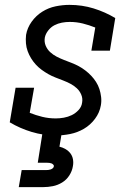

<svg xmlns="http://www.w3.org/2000/svg" viewBox="-20 -548 540 788"><path d="M209 8Q158 8 110 -6.5Q62 -21 20 -46L44 -188H120L102 -85Q127 -75 153.5 -68.5Q180 -62 209 -62Q225 -62 242 -65Q259 -68 274.5 -75.5Q290 -83 302.5 -96.5Q315 -110 317 -127Q320 -144 313.5 -159.5Q307 -175 295 -186Q283 -197 268.5 -204.5Q254 -212 238.5 -218Q223 -224 207.5 -230Q192 -236 178 -244Q164 -252 151 -261.5Q138 -271 127 -283Q116 -295 107.5 -309Q99 -323 93.5 -338Q88 -353 86.5 -370Q85 -387 87 -405Q92 -434 110 -459Q128 -484 153.5 -500Q179 -516 208 -522Q237 -528 265 -528Q317 -528 364 -513.5Q411 -499 453 -474L431 -340H355L371 -435Q346 -445 320 -451.5Q294 -458 266 -458Q250 -458 234 -455Q218 -452 203.5 -444.5Q189 -437 178 -423Q167 -409 164 -394Q161 -376 167.5 -360.5Q174 -345 186 -334Q198 -323 212.5 -315.5Q227 -308 242.5 -302Q258 -296 273.5 -290Q289 -284 303 -276.5Q317 -269 330 -259Q343 -249 354 -237.5Q365 -226 374 -212Q383 -198 388 -182.5Q393 -167 395 -150Q397 -133 394 -116Q389 -86 370 -60.5Q351 -35 324.5 -19.5Q298 -4 268 2Q238 8 209 8ZM57 220 69 150H169Q174 150 178.5 149.5Q183 149 187.5 147.5Q192 146 196 143Q200 140 201 135Q202 131 198.5 127.5Q195 124 191 122.5Q187 121 182.5 120.5Q178 120 174 120H135L154 0H233L224 54Q237 57 249 64Q261 71 269 81.5Q277 92 279.5 106Q282 120 279 135Q276 154 264.5 172Q253 190 235 201Q217 212 197 216Q177 220 157 220Z"/></svg>

Font: Iosevka Gothic
Style: Italic
Weight: 400
Italic angle: -9°
Monospace: yes
Designer: Belleve Invis
Foundry: Belleve Invis
Version: Version 15.5.1; ttfautohint (v1.8.4)